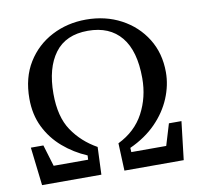

<svg xmlns="http://www.w3.org/2000/svg" viewBox="-77 -765 875 845"><g transform="rotate(-10 360.5 -342.0)"><path d="M44 0 24 -171H80L109 -75H263L264 -94Q205 -119 157.5 -160Q110 -201 82.5 -257Q55 -313 55 -384Q55 -478 96.5 -545Q138 -612 207.5 -648Q277 -684 360 -684Q447 -684 516.5 -647Q586 -610 626.5 -545Q667 -480 667 -395Q667 -337 643 -279.5Q619 -222 572 -174Q525 -126 455 -94L456 -75H612L641 -171H697L677 0H412L407 -123Q485 -161 522.5 -231.5Q560 -302 560 -387Q560 -509 508.5 -571.5Q457 -634 360 -634Q261 -634 212 -568Q163 -502 163 -387Q163 -284 204.5 -222.5Q246 -161 314 -123L309 0Z"/></g></svg>

Font: Source Serif Pro
Style: Regular
Weight: 400
Designer: Frank Grießhammer
Foundry: Adobe Systems Incorporated
Version: Version 3.001;hotconv 1.0.111;makeotfexe 2.5.65597